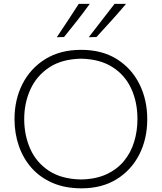

<svg xmlns="http://www.w3.org/2000/svg" viewBox="-20 -990 858 1019"><path d="M412.5 9.5Q325 9.5 258.5 -19.5Q192 -48.5 147.2 -99.2Q102.5 -150 79.8 -216.5Q57 -283 57 -357.5Q57 -461.5 99.5 -544.8Q142 -628 221.2 -676.8Q300.5 -725.5 410.5 -725.5Q522 -725.5 600.5 -676Q679 -626.5 720.2 -543.2Q761.5 -460 761.5 -358Q761.5 -252.5 719 -169.5Q676.5 -86.5 598.5 -38.5Q520.5 9.5 412.5 9.5ZM410.5 -37.5Q489 -39 545.8 -65.5Q602.5 -92 638.8 -136.5Q675 -181 692.2 -238Q709.5 -295 709.5 -358Q709.5 -448.5 676.2 -520.2Q643 -592 576.5 -634.2Q510 -676.5 410.5 -678.5Q308 -676.5 241 -632Q174 -587.5 141.2 -515.2Q108.5 -443 108.5 -358Q108.5 -272.5 140.5 -200.2Q172.5 -128 239.2 -83.8Q306 -39.5 410.5 -37.5ZM451 -792.5Q485 -836.5 519.5 -881Q554 -925.5 588 -969.5H649Q612.5 -926 572.5 -881.8Q532.5 -837.5 492 -793.5ZM281.5 -792.5Q311 -836.5 340 -880.5Q369 -924.5 398 -969.5H456.5Q425 -926 390.5 -881.8Q356 -837.5 320 -793.5Z"/></svg>

Font: Commissioner Loud ExtraLight
Style: Regular
Weight: 200
Designer: Kostas Bartsokas
Foundry: Kostas Bartsokas
Version: Version 1.000; ttfautohint (v1.8.3)